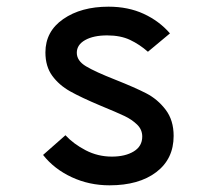

<svg xmlns="http://www.w3.org/2000/svg" viewBox="-20 -543 656 575"><path d="M109 -79 176 -138Q200 -112 236.5 -93Q273 -74 315 -74Q355 -74 380.5 -89.5Q406 -105 406 -134Q406 -155 390.5 -170Q375 -185 353 -195.5Q331 -206 280 -227Q223 -251 190 -269.5Q157 -288 136.5 -316Q116 -344 116 -386Q116 -449 169.5 -486Q223 -523 305 -523Q364 -523 410.5 -501.5Q457 -480 489 -443L423 -388Q398 -410 369.5 -423.5Q341 -437 301 -437Q260 -437 235 -423Q210 -409 210 -385Q210 -361 237.5 -344.5Q265 -328 326 -304Q384 -281 418 -263.5Q452 -246 476 -214.5Q500 -183 500 -136Q500 -67 448 -27.5Q396 12 308 12Q247 12 194.5 -12.5Q142 -37 109 -79Z"/></svg>

Font: Overpass Mono Light
Style: Bold
Weight: 600
Monospace: yes
Designer: Delve Withrington, Dave Bailey
Foundry: Delve Fonts
Version: Version 1.000;DELV;Overpass